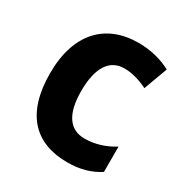

<svg xmlns="http://www.w3.org/2000/svg" viewBox="-137 -665 748 782"><g transform="rotate(30 236.5 -273.5)"><path d="M285 10C346 10 394 -5 434 -31V-150C392 -124 346 -109 297 -109C228 -109 189 -161 189 -271C189 -382 228 -438 296 -438C333 -438 369 -427 406 -409L447 -520C405 -543 353 -557 294 -557C141 -557 43 -458 43 -270C43 -77 135 10 285 10Z"/></g></svg>

Font: Noto Sans Devanagari SemiCondensed
Style: Bold
Weight: 700
Width: 4
Designer: Jelle Bosma - Monotype Design Team
Foundry: Monotype Imaging Inc.
Version: Version 2.004